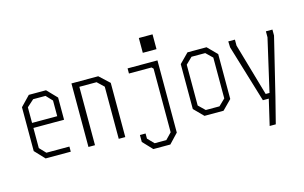

<svg xmlns="http://www.w3.org/2000/svg" viewBox="-120 -1161 2741 1731"><g transform="rotate(-15 1250.0 -295.5)"><path d="M429.2 -501V-293.9H143.1V-106L198.2 -47.9H413.1V0H178.2L91.8 -91.8V-501L180.2 -592.8H340.8ZM377.9 -340.8V-486.8L323.2 -544.9H208L143.1 -486.8V-340.8Z M578.1 -592.8H828.1L921.9 -505.9V0H860.8V-486.8L799.8 -544.9H639.2V0H578.1Z M1398.9 -831.1V-692.9H1271V-831.1ZM1380.9 -592.8V81.1L1296.9 169.9H1138.2L1054.2 81.1V16.1H1106.9V64L1163.1 122.1H1272L1328.1 64V-529.8L1313 -544.9H1102.1V-592.8Z M1924.8 -86.9 1838.9 0H1661.1L1575.2 -86.9V-505.9L1661.1 -592.8H1838.9L1924.8 -505.9ZM1814 -544.9H1686L1626 -486.8V-106L1686 -47.9H1814L1874 -106V-486.8Z M2454.1 -537.1 2323.2 0 2262.2 240.2H2205.1L2261.2 0H2206.1L2043.9 -537.1L2042 -592.8H2104V-537.1L2245.1 -47.9H2280.8L2393.1 -537.1V-592.8H2454.1Z"/></g></svg>

Font: Steps Mono
Style: Regular
Weight: 400
Width: 3
Version: Version 1.000;PS 001.000;hotconv 1.0.70;makeotf.lib2.5.58329